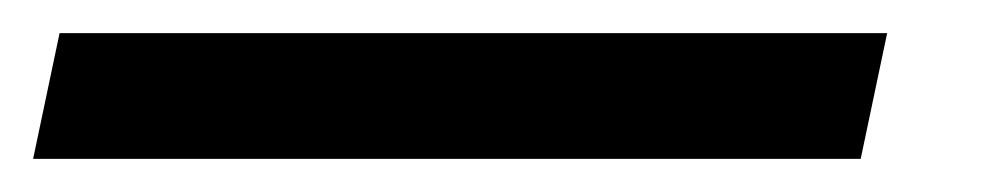

<svg xmlns="http://www.w3.org/2000/svg" viewBox="-89 -20 609 116"><path d="M-69 76 -53 0H447L431 76Z"/></svg>

Font: Montserrat Thin SemiBold
Style: Italic
Weight: 600
Italic angle: -11.3°
Version: Version 9.000